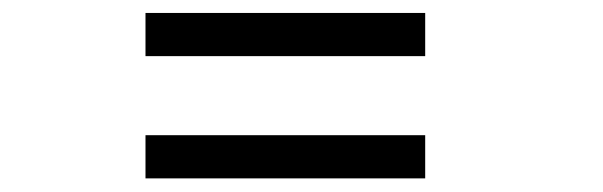

<svg xmlns="http://www.w3.org/2000/svg" viewBox="-20 -448 908 289"><path d="M199 -363.5V-428.5H620V-363.5ZM199 -179.5V-244.5H620V-179.5Z"/></svg>

Font: Trispace SemiExpanded Light
Style: Regular
Weight: 300
Width: 6
Designer: Tyler Finck
Foundry: Etcetera Type Company
Version: Version 1.210; ttfautohint (v1.8.3)